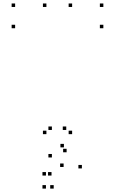

<svg xmlns="http://www.w3.org/2000/svg" viewBox="-20 -760 660 1102"><path d="M394 -720V-740H374V-720ZM246.4 -720V-740H226.4V-720ZM246.4 10V-10H226.4V10ZM394 10V-10H374V10ZM573.2 -597.9V-617.9H553.2V-597.9ZM573.2 -720V-740H553.2V-720ZM66.8 -720V-740H46.8V-720ZM66.8 -597.9V-617.9H46.8V-597.9ZM362.3 114V94H342.3V114ZM360.3 -14V-34H340.3V-14ZM277.8 -14V-34H257.8V-14ZM277.8 143.8V123.8H257.8V143.8ZM345.1 198.4V178.4H325.1V198.4ZM275.7 247.6V227.6H255.7V247.6ZM243.7 247.6V227.6H223.7V247.6ZM243.7 322.5V302.5H223.7V322.5ZM288.2 322.5V302.5H268.2V322.5ZM450 206.7V186.7H430V206.7ZM346.8 85.8V65.8H326.8V85.8Z"/></svg>

Font: Monaspace Neon Dots Var
Style: Regular
Weight: 400
Designer: Riley Cran and the Lettermatic Team
Version: Version 1.100 (Monaspace Neon Dots)